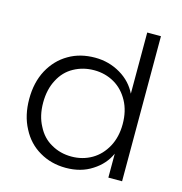

<svg xmlns="http://www.w3.org/2000/svg" viewBox="-110 -839 895 946"><g transform="rotate(15 337.5 -366.0)"><path d="M48 -274C48 -274 48 -274 48 -274C48 -218 59 -169 82 -126C104 -83 135 -50 175 -27C214 -4 259 8 309 8C309 8 309 8 309 8C360 8 405 -4 443 -29C481 -53 508 -84 525 -122C525 -122 525 0 525 0C525 0 595 0 595 0C595 0 595 -740 595 -740C595 -740 525 -740 525 -740C525 -740 525 -428 525 -428C525 -428 525 -428 525 -428C507 -465 479 -496 440 -519C401 -542 358 -554 310 -554C310 -554 310 -554 310 -554C260 -554 215 -543 176 -520C136 -497 105 -464 82 -422C59 -379 48 -330 48 -274ZM525 -273C525 -273 525 -273 525 -273C525 -229 516 -190 498 -157C480 -124 456 -98 425 -80C394 -62 359 -53 322 -53C322 -53 322 -53 322 -53C283 -53 249 -62 218 -80C187 -97 163 -123 146 -157C128 -190 119 -229 119 -274C119 -274 119 -274 119 -274C119 -319 128 -359 146 -392C163 -425 187 -450 218 -467C249 -484 283 -493 322 -493C322 -493 322 -493 322 -493C359 -493 394 -484 425 -466C456 -448 480 -422 498 -389C516 -356 525 -317 525 -273Z"/></g></svg>

Font: wox.body
Style: Regular
Weight: 500
Designer: Ninad Kale (Devanagari), Jonny Pinhorn (Latin)
Foundry: Indian Type Foundry
Version: ""